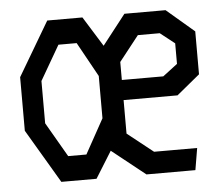

<svg xmlns="http://www.w3.org/2000/svg" viewBox="-43 -562 706 609"><g transform="rotate(-5 310.0 -257.0)"><path d="M505.2 -513.7 593.2 -438.5V-301.8L519.5 -241.2H324.8V-305.2H479.8L526.5 -340.8V-406.2L480.5 -442.5H410.8L347.8 -362.5V-134.5L429.8 -69.5H567L555.3 0H399.5L276 -98.3V-388L374.2 -513.7ZM27.2 -171.5V-342.2L128.5 -513.7H240.5L344 -347.2V-166.5L240.5 0H128.5ZM215.2 -79.5 276 -189.5V-324.2L215.2 -434.2H157.2L93.5 -324.2V-189.5L157.2 -79.5Z"/></g></svg>

Font: Monaspace Krypton Var
Style: Regular
Weight: 400
Designer: Riley Cran and the Lettermatic Team
Version: Version 1.101 (Monaspace Krypton Var)